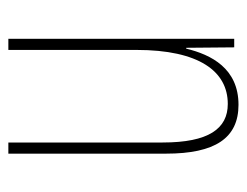

<svg xmlns="http://www.w3.org/2000/svg" viewBox="-84 -482 577 448"><g transform="rotate(-90 204.0 -258.5)"><path d="M337 -527H311V-228C311 -82 261 -15 185 -15C127 -15 95 -60 95 -167V-527H69V-159C69 -45 105 10 183 10C268 10 300 -54 314 -112H316L317 0H337Z"/></g></svg>

Font: Noto Sans Gurmukhi UI ExtraCondensed Thin
Style: Regular
Weight: 100
Width: 2
Designer: Jelle Bosma - Monotype Design Team
Foundry: Monotype Imaging Inc.
Version: Version 2.004